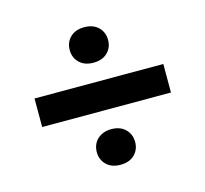

<svg xmlns="http://www.w3.org/2000/svg" viewBox="-83 -694 767 720"><g transform="rotate(-15 300.0 -334.0)"><path d="M552.7 -279.8H52.7V-390.6H552.7ZM227.1 -531.7Q227.1 -561.5 247.1 -581.1Q267.1 -600.6 301.3 -600.6Q335.9 -600.6 356 -581.1Q376 -561.5 376 -531.7Q376 -502 356 -482.4Q335.9 -462.9 301.3 -462.9Q267.1 -462.9 247.1 -482.4Q227.1 -502 227.1 -531.7ZM226.1 -135.7Q226.1 -150.4 231.2 -163.1Q236.3 -175.8 246.1 -185.1Q255.9 -194.3 269.5 -199.7Q283.2 -205.1 300.3 -205.1Q335 -205.1 355 -185.3Q375 -165.5 375 -135.7Q375 -106 355 -86.4Q335 -66.9 300.3 -66.9Q266.1 -66.9 246.1 -86.4Q226.1 -106 226.1 -135.7Z"/></g></svg>

Font: Roboto Mono
Style: Bold
Weight: 700
Designer: Google
Version: Version 2.000985; 2015; ttfautohint (v1.3)